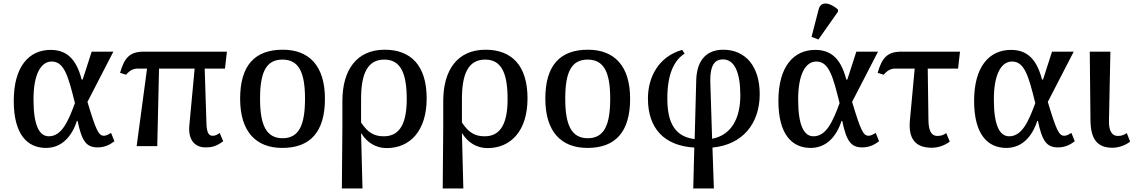

<svg xmlns="http://www.w3.org/2000/svg" viewBox="-20 -829 6437 1089"><path d="M241 10C331 10 388 -56 416 -143H420C444 -29 469 7 534 7C577 7 607 -11 629 -28L610 -75C596 -67 583 -59 570 -59C539 -59 525 -89 476 -251L623 -536H500L449 -378H443C411 -503 351 -546 267 -546C144 -546 58 -451 58 -257C58 -65 136 10 241 10ZM257 -56C204 -56 170 -115 170 -265C170 -412 214 -480 273 -480C344 -480 367 -398 405 -244C366 -138 329 -56 257 -56Z M755 0H872L882 -440H1084L1054 -119C1046 -39 1082 7 1146 7C1178 7 1205 3 1246 -28L1226 -75C1210 -62 1197 -59 1186 -59C1167 -59 1153 -71 1151 -126L1141 -440H1256L1267 -536H795C714 -536 685 -499 661 -416L695 -405C717 -431 737 -440 761 -440H814Z M1581 10C1740 10 1823 -81 1823 -269C1823 -457 1732 -547 1584 -547C1424 -547 1342 -457 1342 -269C1342 -81 1433 10 1581 10ZM1583 -45C1489 -45 1455 -122 1455 -269C1455 -417 1488 -491 1582 -491C1676 -491 1710 -417 1710 -269C1710 -122 1677 -45 1583 -45Z M1919 240H2036L2028 -72H2030C2060 -23 2110 11 2173 11C2305 11 2400 -86 2400 -271C2400 -458 2310 -547 2162 -547C2002 -547 1922 -431 1922 -256V-113ZM2157 -56C2102 -56 2067 -76 2028 -134V-267C2028 -412 2065 -491 2160 -491C2255 -491 2287 -409 2287 -266C2287 -104 2231 -56 2157 -56Z M2491 240H2608L2600 -72H2602C2632 -23 2682 11 2745 11C2877 11 2972 -86 2972 -271C2972 -458 2882 -547 2734 -547C2574 -547 2494 -431 2494 -256V-113ZM2729 -56C2674 -56 2639 -76 2600 -134V-267C2600 -412 2637 -491 2732 -491C2827 -491 2859 -409 2859 -266C2859 -104 2803 -56 2729 -56Z M3312 10C3471 10 3554 -81 3554 -269C3554 -457 3463 -547 3315 -547C3155 -547 3073 -457 3073 -269C3073 -81 3164 10 3312 10ZM3314 -45C3220 -45 3186 -122 3186 -269C3186 -417 3219 -491 3313 -491C3407 -491 3441 -417 3441 -269C3441 -122 3408 -45 3314 -45Z M3912 240H4029L4021 8C4191 -8 4289 -127 4289 -295C4289 -453 4208 -547 4082 -547C3998 -547 3933 -499 3929 -376L3920 -40C3808 -54 3765 -132 3765 -271C3765 -405 3801 -485 3863 -525L3849 -546C3718 -509 3655 -395 3655 -270C3655 -99 3749 -2 3918 8ZM4009 -356C4005 -468 4039 -492 4081 -492C4145 -492 4179 -420 4179 -288C4179 -153 4125 -62 4019 -42Z M4622 -605 4733 -763V-775C4691 -812 4636 -828 4623 -775L4583 -620ZM4578 10C4668 10 4725 -56 4753 -143H4757C4781 -29 4806 7 4871 7C4914 7 4944 -11 4966 -28L4947 -75C4933 -67 4920 -59 4907 -59C4876 -59 4862 -89 4813 -251L4960 -536H4837L4786 -378H4780C4748 -503 4688 -546 4604 -546C4481 -546 4395 -451 4395 -257C4395 -65 4473 10 4578 10ZM4594 -56C4541 -56 4507 -115 4507 -265C4507 -412 4551 -480 4610 -480C4681 -480 4704 -398 4742 -244C4703 -138 4666 -56 4594 -56Z M5265 9C5309 9 5347 -10 5367 -26L5347 -74C5331 -64 5320 -58 5297 -58C5258 -58 5247 -95 5246 -148L5242 -440H5414L5425 -536H5092C5011 -536 4982 -499 4958 -416L4992 -405C5014 -431 5034 -440 5058 -440H5168L5141 -148C5131 -44 5170 9 5265 9Z M5688 10C5778 10 5835 -56 5863 -143H5867C5891 -29 5916 7 5981 7C6024 7 6054 -11 6076 -28L6057 -75C6043 -67 6030 -59 6017 -59C5986 -59 5972 -89 5923 -251L6070 -536H5947L5896 -378H5890C5858 -503 5798 -546 5714 -546C5591 -546 5505 -451 5505 -257C5505 -65 5583 10 5688 10ZM5704 -56C5651 -56 5617 -115 5617 -265C5617 -412 5661 -480 5720 -480C5791 -480 5814 -398 5852 -244C5813 -138 5776 -56 5704 -56Z M6289 9C6333 9 6370 -10 6390 -26L6371 -74C6354 -64 6343 -58 6321 -58C6282 -58 6268 -95 6270 -148L6278 -536H6161L6165 -148C6166 -43 6201 9 6289 9Z"/></svg>

Font: Noto Serif Medium
Style: Regular
Weight: 500
Designer: Monotype Design Team
Foundry: Monotype Imaging Inc.
Version: Version 2.013